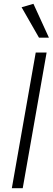

<svg xmlns="http://www.w3.org/2000/svg" viewBox="-20 -985 276 1005"><path d="M42 0 167 -710H224L99 0ZM184 -788 93 -947 155 -965 236 -788Z"/></svg>

Font: Livvic Light
Style: Italic
Weight: 300
Italic angle: -10°
Designer: Jacques Le Bailly, Baron von Fonthausen
Version: Version 1.001; ttfautohint (v1.8.2)